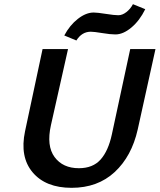

<svg xmlns="http://www.w3.org/2000/svg" viewBox="-20 -893 765 920"><path d="M346 -699 288 -723Q314 -772 353 -802.5Q392 -833 429 -833Q446 -833 487 -826.5Q528 -820 547 -820Q566 -820 585.5 -835Q605 -850 617 -873L676 -849Q649 -794 609.5 -761Q570 -728 533 -728Q509 -728 470 -734.5Q431 -741 415 -741Q372 -741 346 -699ZM323 7Q199 7 136.5 -67Q74 -141 100 -264L184 -658H306L224 -293Q202 -194 241.5 -140.5Q281 -87 358 -87Q425 -87 462 -128.5Q499 -170 516 -249L604 -658H725L640 -273Q611 -144 529.5 -68.5Q448 7 323 7Z"/></svg>

Font: EauTest
Style: Bold Italic
Weight: 700
Italic angle: -12°
Designer: Christian Thalmann (Catharsis Fonts)
Version: Version 0.001;PS 000.001;hotconv 1.0.88;makeotf.lib2.5.64775